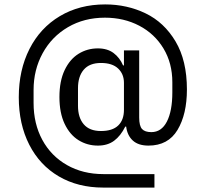

<svg xmlns="http://www.w3.org/2000/svg" viewBox="-20 -728 940 869"><path d="M447 121Q333 121 246.5 70.5Q160 20 112.5 -73Q65 -166 65 -288Q65 -411 113.5 -506.5Q162 -602 251 -655Q340 -708 456 -708Q555 -708 639 -667.5Q723 -627 774.5 -540.5Q826 -454 826 -323Q826 -211 783.5 -140Q741 -69 652 -69Q606 -69 581 -92Q556 -115 551 -155H547Q526 -113 496.5 -91Q467 -69 423 -69Q375 -69 335.5 -93.5Q296 -118 272.5 -167.5Q249 -217 249 -289Q249 -361 272.5 -410.5Q296 -460 335.5 -484.5Q375 -509 423 -509Q466 -509 494 -488Q522 -467 537 -432H541V-500H610V-196Q610 -158 623 -144Q636 -130 665 -130Q711 -130 735.5 -178Q760 -226 760 -310V-356Q760 -442 720 -508.5Q680 -575 610.5 -611.5Q541 -648 455 -648Q361 -648 287.5 -605Q214 -562 173 -487Q132 -412 132 -321V-262Q132 -168 171.5 -95Q211 -22 283 19Q355 60 448 60H679V121ZM541 -231V-353Q541 -393 514.5 -418Q488 -443 437 -443Q385 -443 359 -412.5Q333 -382 333 -329V-249Q333 -196 359 -165.5Q385 -135 437 -135Q489 -135 515 -160Q541 -185 541 -231Z"/></svg>

Font: iA Writer Duo S
Style: Regular
Weight: 400
Designer: Mike Abbink, Paul van der Laan, Pieter van Rosmalen, Oliver Reichenstein
Foundry: Bold Monday and Information Architects Inc.
Version: Version 2.000